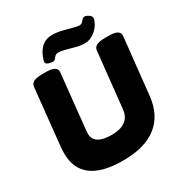

<svg xmlns="http://www.w3.org/2000/svg" viewBox="-202 -1027 1117 1182"><g transform="rotate(-30 357.0 -436.5)"><path d="M331 8Q185 8 111.5 -47Q38 -102 38 -211Q38 -222 38.5 -233Q39 -244 40 -255L82 -659Q84 -682 104 -692Q124 -702 166 -702H191Q271 -702 267 -658L226 -264Q225 -259 225 -253.5Q225 -248 225 -243Q225 -204 256.5 -184Q288 -164 349 -164Q412 -164 447 -189.5Q482 -215 487 -265L529 -659Q531 -682 551 -692Q571 -702 613 -702H638Q718 -702 714 -658L671 -255Q657 -125 571.5 -58.5Q486 8 331 8ZM262 -735Q247 -735 230 -741Q213 -747 213 -760Q213 -765 216.5 -777Q220 -789 225 -800Q246 -845 273.5 -863Q301 -881 338 -881Q370 -881 405.5 -872.5Q441 -864 470.5 -855.5Q500 -847 514 -847Q527 -847 535 -855Q543 -863 550 -871Q557 -879 567 -879Q580 -879 596 -868Q612 -857 612 -844Q612 -837 608.5 -828Q605 -819 599 -807Q582 -776 552 -755.5Q522 -735 489 -735Q459 -735 427 -743.5Q395 -752 366.5 -760Q338 -768 316 -768Q301 -768 293 -760Q285 -752 278.5 -743.5Q272 -735 262 -735Z"/></g></svg>

Font: Asap Black
Style: Italic
Weight: 900
Italic angle: -6°
Designer: Pablo Cosgaya
Foundry: Omnibus-Type
Version: Version 3.001